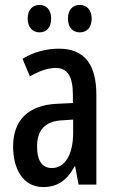

<svg xmlns="http://www.w3.org/2000/svg" viewBox="-20 -747 472 777"><path d="M92 -672C92 -635 113 -616 140 -616C168 -616 187 -635 187 -672C187 -707 168 -727 140 -727C113 -727 92 -709 92 -672ZM255 -672C255 -635 275 -616 303 -616C331 -616 351 -635 351 -672C351 -707 331 -727 303 -727C276 -727 255 -709 255 -672ZM218 -550C166 -550 115 -536 71 -509L101 -438C142 -461 174 -472 206 -472C254 -472 275 -436 275 -363V-330L211 -327C97 -322 33 -263 33 -154C33 -68 70 10 155 10C213 10 252 -18 282 -74H284L298 0H370V-362C370 -484 324 -550 218 -550ZM231 -260 276 -263V-210C276 -120 242 -67 190 -67C152 -67 130 -94 130 -155C130 -220 163 -257 231 -260Z"/></svg>

Font: Noto Sans Gujarati ExtraCondensed Medium
Style: Regular
Weight: 500
Width: 2
Designer: Jelle Bosma - Monotype Design Team, Universal Thirst
Foundry: Monotype Imaging Inc.
Version: Version 2.106